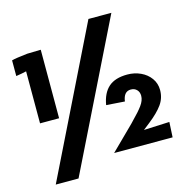

<svg xmlns="http://www.w3.org/2000/svg" viewBox="-127 -934 1120 1148"><g transform="rotate(-15 433.0 -360.0)"><path d="M664 -813H522L77 93H218ZM199 -285V-709L115 -707Q41 -699 17 -692V-595Q34 -597 52.5 -601Q71 -605 81 -607V-285ZM825 1 830 -93 671 -86 713 -119Q769 -163 797.5 -202.5Q826 -242 826 -292Q826 -333 803 -365Q780 -397 742 -414.5Q704 -432 660 -432Q584 -432 543.5 -396Q503 -360 491 -288L605 -280Q613 -340 657 -340Q680 -340 694 -325.5Q708 -311 708 -288Q708 -259 685.5 -228.5Q663 -198 624 -159L608 -142L463 1Z"/></g></svg>

Font: Geom ExtraBold
Style: Bold
Weight: 800
Version: Version 1.102